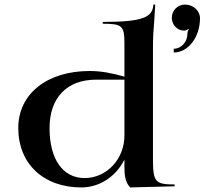

<svg xmlns="http://www.w3.org/2000/svg" viewBox="-20 -816 896 841"><path d="M60 -255C60 -99 170.4 5 336 5C418.1 5 489.5 -44.7 525 -117.3V-87C525 -51.3 527.6 -18.6 550 5L745 0V-8C659.5 -8 650 -19.5 650 -120V-600C650 -656.1 651.6 -675.9 655.5 -723C657.2 -743.7 658.7 -768 660 -796H652C647.8 -741.6 611 -720 430 -720V-712C515.5 -712 525 -703 525 -625V-480.2C472.1 -495.4 424.2 -505 372.9 -505C185.2 -505 60 -404.4 60 -255ZM197 -255C197 -387.5 273.1 -467 400 -467H525V-222V-221.9C525 -119.3 447 -36 351 -36C254.8 -36 197 -118.9 197 -255ZM732.5 -738.5C732.5 -707.3 756.5 -682 786 -682C793 -682 801 -685 804 -689L807 -687C804 -683 801 -677.1 801 -669C801 -632.3 774.1 -602.5 741 -602.5V-586C804.5 -586 856 -653.2 856 -736C856 -769.1 826.4 -796 790 -796C758.3 -796 732.5 -770.2 732.5 -738.5Z"/></svg>

Font: Prida01
Style: Black
Weight: 900
Designer: gluk
Foundry: gluk
Version: Version 00.072